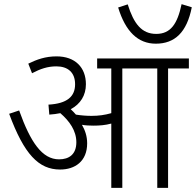

<svg xmlns="http://www.w3.org/2000/svg" viewBox="-20 -903 942 923"><path d="M902 -868 853 -883C833 -789 801 -740 731 -740C661 -740 623 -789 594 -882L548 -867C583 -752 643 -693 729 -693C820 -693 878 -747 902 -868ZM399 -214C399 -248 389 -277 374 -303C391 -300 411 -299 428 -299C458 -299 486 -301 515 -309V0H568V-574H736V0H788V-574H888V-622H447V-574H515V-359C483 -350 454 -346 420 -346C396 -346 370 -348 345 -352C337 -361 329 -370 320 -378C367 -403 393 -445 393 -498C393 -579 341 -632 252 -632C198 -632 157 -617 116 -597L134 -551C174 -572 209 -584 251 -584C306 -584 341 -555 341 -498C341 -439 303 -405 213 -400L217 -352C236 -353 254 -356 270 -359C314 -321 347 -275 347 -219C347 -161 312 -137 264 -137C183 -137 127 -218 72 -372L24 -356C96 -161 166 -88 269 -88C340 -88 399 -127 399 -214Z"/></svg>

Font: Noto Sans SemiCondensed Light
Style: Regular
Weight: 300
Width: 4
Designer: Monotype Design Team
Foundry: Monotype Imaging Inc.
Version: Version 2.013